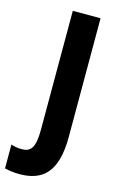

<svg xmlns="http://www.w3.org/2000/svg" viewBox="-201 -769 639 1042"><g transform="rotate(15 118.5 -248.5)"><path d="M21 217C150 217 228 152 228 -47V-714H72V-46C72 57 48 83 -2 83C-25 83 -45 79 -62 73V207C-38 213 -11 217 21 217Z"/></g></svg>

Font: Noto Sans Gurmukhi Condensed ExtraBold
Style: Regular
Weight: 800
Width: 3
Designer: Jelle Bosma - Monotype Design Team
Foundry: Monotype Imaging Inc.
Version: Version 2.004